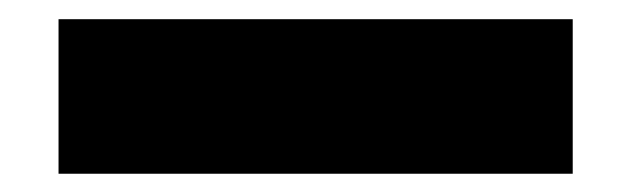

<svg xmlns="http://www.w3.org/2000/svg" viewBox="-20 -20 674 205"><path d="M42.5 165.5V0.5H591.5V165.5Z"/></svg>

Font: Encode Sans Condensed Thin Black
Style: Regular
Weight: 900
Version: Version 3.002